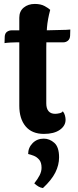

<svg xmlns="http://www.w3.org/2000/svg" viewBox="-20 -670 395 975"><path d="M203 10Q142 10 110 -28.5Q78 -67 78 -133V-580Q78 -613 100.5 -631.5Q123 -650 157 -650Q187 -650 207 -639Q227 -628 235 -620Q222 -572 218.5 -530Q215 -488 215 -426V-145Q215 -119 226.5 -105.5Q238 -92 260 -92Q270 -92 282.5 -95Q295 -98 299 -105Q307 -95 310 -83Q313 -71 313 -62Q313 -31 283.5 -10.5Q254 10 203 10ZM3 -451 4 -484Q5 -501 15.5 -508.5Q26 -516 40 -516H214Q218 -516 235.5 -516.5Q253 -517 275.5 -517.5Q298 -518 315.5 -518.5Q333 -519 337 -520L336 -488Q335 -472 325 -463.5Q315 -455 301 -455H63Q53 -455 33 -454Q13 -453 3 -451ZM198 285Q185 283 175 277Q165 271 154 261Q171 240 181 220.5Q191 201 191 182Q191 155 179 141Q167 127 151.5 121Q136 115 123 112Q123 80 145.5 57Q168 34 202 34Q232 34 256 55.5Q280 77 280 129Q280 168 261 206Q242 244 198 285Z"/></svg>

Font: Arima Thin
Style: Regular
Weight: 100
Designer: Joana Correia and Natanael Gama
Foundry: NDISCOVER
Version: Version 1.101;gftools[0.9.23]